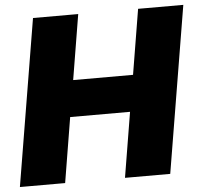

<svg xmlns="http://www.w3.org/2000/svg" viewBox="-52 -781 882 835"><g transform="rotate(-5 389.0 -363.5)"><path d="M1.4 0 122.2 -727.3H319.6L272.7 -443.2H534.1L581 -727.3H778.4L657.7 0H460.2L507.1 -284.1H245.7L198.9 0Z"/></g></svg>

Font: Karasuma Gothic
Style: Italic
Weight: 900
Italic angle: -9.39999°
Designer: Rasmus Andersson / Ryoko Nishizuka
Foundry: Genbu
Version: Version 1.00